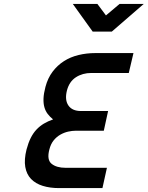

<svg xmlns="http://www.w3.org/2000/svg" viewBox="-20 -964 757 984"><path d="M553 -802H455L353 -944H479L523 -885L593 -944H717ZM505 0H283Q236 0 199 -11.5Q162 -23 139 -47Q116 -71 109.5 -108.5Q103 -146 116 -198Q125 -232 137.5 -257Q150 -282 167 -300Q184 -318 205 -330.5Q226 -343 252 -352Q236 -365 224.5 -380Q213 -395 207.5 -414.5Q202 -434 203 -459.5Q204 -485 213 -519Q225 -564 249.5 -596.5Q274 -629 307.5 -650.5Q341 -672 382.5 -682Q424 -692 469 -692H664L640 -590H448Q403 -590 369 -568Q335 -546 323 -500Q311 -452 330.5 -423.5Q350 -395 395 -395H534L512 -294H368Q350 -294 329.5 -289.5Q309 -285 289.5 -274Q270 -263 255 -244.5Q240 -226 233 -198Q219 -145 244.5 -124.5Q270 -104 316 -104H528Z"/></svg>

Font: Panefresco 750wt
Style: Italic
Weight: 750
Foundry: Campivisivi & Chank Co
Version: Version 1.000